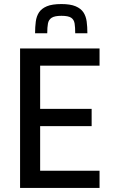

<svg xmlns="http://www.w3.org/2000/svg" viewBox="-20 -927 558 947"><path d="M79 0V-688H471V-603H178V-390H432V-305H178V-85H471V0ZM283 -907Q327 -907 353 -896Q379 -885 391.5 -866Q404 -847 407.5 -821Q411 -795 411 -763H351Q351 -792 348 -811Q345 -830 331 -839.5Q317 -849 283 -849Q250 -849 235 -839.5Q220 -830 216.5 -811Q213 -792 213 -763H153Q153 -794 156.5 -820.5Q160 -847 172.5 -866Q185 -885 211 -896Q237 -907 283 -907Z"/></svg>

Font: Saira SemiCondensed Medium
Style: Regular
Weight: 500
Width: 4
Designer: Hector Gatti with collaboration of the Omnibus-Type team
Foundry: Omnibus-Type
Version: Version 1.101